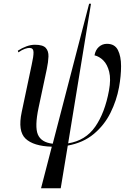

<svg xmlns="http://www.w3.org/2000/svg" viewBox="-20 -780 702 1034"><path d="M201 234 259 10Q160 7 117.5 -33.5Q75 -74 97 -177L151 -433Q161 -477 160.5 -499.5Q160 -522 138 -522Q129 -522 114 -517Q99 -512 79 -498L76 -507Q99 -522 122.5 -530.5Q146 -539 168 -539Q211 -539 226.5 -522Q242 -505 241 -475.5Q240 -446 232 -408L188 -201Q166 -98 184 -55.5Q202 -13 264 -6L460 -760H470L347 -8Q441 -23 493 -98Q545 -173 567 -293Q578 -354 568 -393.5Q558 -433 536.5 -454.5Q515 -476 489 -482Q494 -511 512.5 -527.5Q531 -544 556 -544Q598 -544 615 -510.5Q632 -477 632 -424Q632 -371 621 -310Q608 -239 575 -172.5Q542 -106 485 -58.5Q428 -11 345 4L307 234Z"/></svg>

Font: Noto Serif Display ExtraCondensed
Style: Italic
Weight: 400
Width: 2
Italic angle: -12°
Designer: Monotype Design Team
Foundry: Monotype Imaging Inc.
Version: Version 2.009